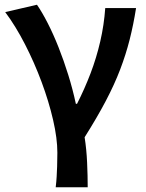

<svg xmlns="http://www.w3.org/2000/svg" viewBox="-20 -589 615 810"><path d="M215 201Q218 176 219 156.5Q220 137 221 113.5Q222 90 222 55Q222 -5 204 -83Q186 -161 155.5 -243Q125 -325 85.5 -402Q46 -479 2 -538L136 -569Q158 -537 181.5 -491Q205 -445 227 -389.5Q249 -334 268 -273Q287 -212 300 -151H305Q337 -214 362 -279.5Q387 -345 403 -414.5Q419 -484 424 -555H554Q543 -485 527 -422Q511 -359 487 -296Q463 -233 426.5 -163.5Q390 -94 337 -10Q345 41 347.5 97Q350 153 350 201Z"/></svg>

Font: Noto Sans KR SemiBold
Style: Regular
Weight: 600
Designer: Ryoko NISHIZUKA  (kana, bopomofo & ideographs); Paul D. Hunt (Latin, Greek & Cyrillic); Sandoll Communications , Soo-you
Foundry: Adobe
Version: Version 2.004-H2;hotconv 1.0.118;makeotfexe 2.5.65603